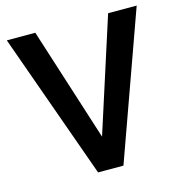

<svg xmlns="http://www.w3.org/2000/svg" viewBox="-105 -807 859 903"><g transform="rotate(-15 324.0 -355.5)"><path d="M640.6 -710.9 385.7 0H291.5H262.2L8.3 -710.9H147L323.7 -157.7L501.5 -710.9Z"/></g></svg>

Font: Heebo Medium
Style: Regular
Weight: 500
Designer: Oded Ezer
Foundry: Meir Sadan
Version: Version 2.001; ttfautohint (v1.5.14-ce02) -l 8 -r 50 -G 200 